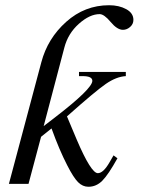

<svg xmlns="http://www.w3.org/2000/svg" viewBox="-20 -703 540 734"><path d="M14 0 138 -465Q162 -556 233 -619.5Q304 -683 397 -683Q435 -683 462.5 -668Q490 -653 490 -627Q490 -611 477.5 -600Q465 -589 450 -589Q428 -589 403 -619Q378 -649 361 -649Q323 -649 281.5 -612Q240 -575 226 -521L147 -221L190 -254Q333 -364 333 -394Q333 -412 296 -412H282V-428H461V-412Q425 -410 385 -382.5Q345 -355 236 -258L273 -170Q328 -41 354 -41Q375 -41 399 -83Q404 -91 414 -109L429 -98Q394 -35 371 -12Q348 11 318 11Q296 11 278.5 -6.5Q261 -24 237 -71Q207 -129 177 -212L137 -180L89 0Z"/></svg>

Font: STIX
Style: Italic
Weight: 400
Italic angle: -16.33°
Designer: MicroPress Inc., with final additions and corrections provided by Coen Hoffman, Elsevier (retired)
Version: Version 1.1.1